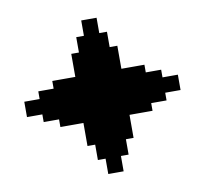

<svg xmlns="http://www.w3.org/2000/svg" viewBox="-89 -929 1094 1026"><g transform="rotate(-10 458.5 -416.5)"><path d="M41.7 -458.3H83.3V-416.7H41.7ZM41.7 -416.7H83.3V-375H41.7ZM83.3 -458.3H125V-416.7H83.3ZM83.3 -416.7H125V-375H83.3ZM125 -375H166.7V-333.3H125ZM166.7 -375H208.3V-333.3H166.7ZM125 -500H166.7V-458.3H125ZM166.7 -500H208.3V-458.3H166.7ZM166.7 -458.3H208.3V-416.7H166.7ZM166.7 -416.7H208.3V-375H166.7ZM125 -458.3H166.7V-416.7H125ZM125 -416.7H166.7V-375H125ZM208.3 -333.3H250V-291.7H208.3ZM250 -333.3H291.7V-291.7H250ZM250 -375H291.7V-333.3H250ZM250 -416.7H291.7V-375H250ZM250 -458.3H291.7V-416.7H250ZM250 -500H291.7V-458.3H250ZM250 -541.7H291.7V-500H250ZM208.3 -541.7H250V-500H208.3ZM208.3 -500H250V-458.3H208.3ZM208.3 -458.3H250V-416.7H208.3ZM208.3 -416.7H250V-375H208.3ZM208.3 -375H250V-333.3H208.3ZM291.7 -541.7H333.3V-500H291.7ZM291.7 -458.3H333.3V-416.7H291.7ZM291.7 -416.7H333.3V-375H291.7ZM291.7 -333.3H333.3V-291.7H291.7ZM291.7 -375H333.3V-333.3H291.7ZM291.7 -500H333.3V-458.3H291.7ZM333.3 -666.7H375V-625H333.3ZM333.3 -625H375V-583.3H333.3ZM333.3 -583.3H375V-541.7H333.3ZM333.3 -541.7H375V-500H333.3ZM333.3 -500H375V-458.3H333.3ZM333.3 -458.3H375V-416.7H333.3ZM333.3 -208.3H375V-166.7H333.3ZM333.3 -250H375V-208.3H333.3ZM333.3 -291.7H375V-250H333.3ZM333.3 -333.3H375V-291.7H333.3ZM333.3 -375H375V-333.3H333.3ZM333.3 -416.7H375V-375H333.3ZM375 -125H416.7V-83.3H375ZM375 -166.7H416.7V-125H375ZM375 -208.3H416.7V-166.7H375ZM375 -250H416.7V-208.3H375ZM375 -291.7H416.7V-250H375ZM375 -333.3H416.7V-291.7H375ZM375 -375H416.7V-333.3H375ZM375 -416.7H416.7V-375H375ZM375 -458.3H416.7V-416.7H375ZM375 -500H416.7V-458.3H375ZM375 -541.7H416.7V-500H375ZM375 -583.3H416.7V-541.7H375ZM375 -750H416.7V-708.3H375ZM375 -708.3H416.7V-666.7H375ZM375 -666.7H416.7V-625H375ZM375 -625H416.7V-583.3H375ZM416.7 -833.3H458.3V-791.7H416.7ZM416.7 -791.7H458.3V-750H416.7ZM416.7 -708.3H458.3V-666.7H416.7ZM416.7 -666.7H458.3V-625H416.7ZM416.7 -583.3H458.3V-541.7H416.7ZM416.7 -500H458.3V-458.3H416.7ZM416.7 -375H458.3V-333.3H416.7ZM416.7 -250H458.3V-208.3H416.7ZM416.7 -83.3H458.3V-41.7H416.7ZM416.7 -41.7H458.3V0H416.7ZM416.7 -125H458.3V-83.3H416.7ZM416.7 -166.7H458.3V-125H416.7ZM416.7 -208.3H458.3V-166.7H416.7ZM416.7 -291.7H458.3V-250H416.7ZM416.7 -333.3H458.3V-291.7H416.7ZM416.7 -416.7H458.3V-375H416.7ZM416.7 -458.3H458.3V-416.7H416.7ZM416.7 -541.7H458.3V-500H416.7ZM416.7 -625H458.3V-583.3H416.7ZM416.7 -750H458.3V-708.3H416.7ZM875 -458.3V-416.7H833.3V-458.3ZM875 -416.7V-375H833.3V-416.7ZM833.3 -458.3V-416.7H791.7V-458.3ZM833.3 -416.7V-375H791.7V-416.7ZM791.7 -375V-333.3H750V-375ZM750 -375V-333.3H708.3V-375ZM791.7 -500V-458.3H750V-500ZM750 -500V-458.3H708.3V-500ZM750 -458.3V-416.7H708.3V-458.3ZM750 -416.7V-375H708.3V-416.7ZM791.7 -458.3V-416.7H750V-458.3ZM791.7 -416.7V-375H750V-416.7ZM708.3 -333.3V-291.7H666.7V-333.3ZM666.7 -333.3V-291.7H625V-333.3ZM666.7 -375V-333.3H625V-375ZM666.7 -416.7V-375H625V-416.7ZM666.7 -458.3V-416.7H625V-458.3ZM666.7 -500V-458.3H625V-500ZM666.7 -541.7V-500H625V-541.7ZM708.3 -541.7V-500H666.7V-541.7ZM708.3 -500V-458.3H666.7V-500ZM708.3 -458.3V-416.7H666.7V-458.3ZM708.3 -416.7V-375H666.7V-416.7ZM708.3 -375V-333.3H666.7V-375ZM625 -541.7V-500H583.3V-541.7ZM625 -458.3V-416.7H583.3V-458.3ZM625 -416.7V-375H583.3V-416.7ZM625 -333.3V-291.7H583.3V-333.3ZM625 -375V-333.3H583.3V-375ZM625 -500V-458.3H583.3V-500ZM583.3 -666.7V-625H541.7V-666.7ZM583.3 -625V-583.3H541.7V-625ZM583.3 -583.3V-541.7H541.7V-583.3ZM583.3 -541.7V-500H541.7V-541.7ZM583.3 -500V-458.3H541.7V-500ZM583.3 -458.3V-416.7H541.7V-458.3ZM583.3 -208.3V-166.7H541.7V-208.3ZM583.3 -250V-208.3H541.7V-250ZM583.3 -291.7V-250H541.7V-291.7ZM583.3 -333.3V-291.7H541.7V-333.3ZM583.3 -375V-333.3H541.7V-375ZM583.3 -416.7V-375H541.7V-416.7ZM541.7 -125V-83.3H500V-125ZM541.7 -166.7V-125H500V-166.7ZM541.7 -208.3V-166.7H500V-208.3ZM541.7 -250V-208.3H500V-250ZM541.7 -291.7V-250H500V-291.7ZM541.7 -333.3V-291.7H500V-333.3ZM541.7 -375V-333.3H500V-375ZM541.7 -416.7V-375H500V-416.7ZM541.7 -458.3V-416.7H500V-458.3ZM541.7 -500V-458.3H500V-500ZM541.7 -541.7V-500H500V-541.7ZM541.7 -583.3V-541.7H500V-583.3ZM541.7 -750V-708.3H500V-750ZM541.7 -708.3V-666.7H500V-708.3ZM541.7 -666.7V-625H500V-666.7ZM541.7 -625V-583.3H500V-625ZM500 -833.3V-791.7H458.3V-833.3ZM500 -791.7V-750H458.3V-791.7ZM500 -708.3V-666.7H458.3V-708.3ZM500 -666.7V-625H458.3V-666.7ZM500 -583.3V-541.7H458.3V-583.3ZM500 -500V-458.3H458.3V-500ZM500 -375V-333.3H458.3V-375ZM500 -250V-208.3H458.3V-250ZM500 -83.3V-41.7H458.3V-83.3ZM500 -41.7V0H458.3V-41.7ZM500 -125V-83.3H458.3V-125ZM500 -166.7V-125H458.3V-166.7ZM500 -208.3V-166.7H458.3V-208.3ZM500 -291.7V-250H458.3V-291.7ZM500 -333.3V-291.7H458.3V-333.3ZM500 -416.7V-375H458.3V-416.7ZM500 -458.3V-416.7H458.3V-458.3ZM500 -541.7V-500H458.3V-541.7ZM500 -625V-583.3H458.3V-625ZM500 -750V-708.3H458.3V-750Z"/></g></svg>

Font: Yarndings 20
Style: Regular
Weight: 400
Designer: Sarah Cadigan-Fried
Version: Version 1.000; ttfautohint (v1.8.4.7-5d5b)